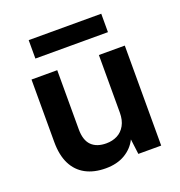

<svg xmlns="http://www.w3.org/2000/svg" viewBox="-130 -817 883 940"><g transform="rotate(-20 311.5 -347.5)"><path d="M263 12Q202 12 158.5 -11.5Q115 -35 92 -81Q69 -127 69 -196V-521H203V-213Q203 -156 230 -129Q257 -102 307 -102Q339 -102 364.5 -115Q390 -128 405 -155Q420 -182 420 -221V-521H555V0H436L426 -79Q405 -37 363.5 -12.5Q322 12 263 12ZM122 -611V-707H500V-611Z"/></g></svg>

Font: DM Sans 10pt
Style: Bold
Weight: 700
Version: Version 4.004;gftools[0.9.30]